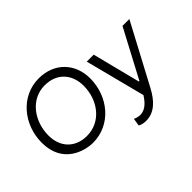

<svg xmlns="http://www.w3.org/2000/svg" viewBox="-153 -1076 1638 1638"><g transform="rotate(-45 666.0 -256.5)"><path d="M367 8C583 8 738 -179 738 -398C738 -582 611 -709 427 -709C212 -709 57 -521 57 -302C57 -46 270 8 367 8ZM372 -70C230 -70 141 -164 141 -305C141 -475 251 -631 421 -631C566 -631 654 -534 654 -393C654 -221 542 -70 372 -70ZM820 196C921 196 990 123 1043 23L1332 -520H1249L1019 -86H1012L902 -520H818L958 24C920 84 876 125 820 125C801 125 781 120 757 110L746 178C768 193 800 196 820 196Z"/></g></svg>

Font: Fixel Display 20240404
Style: Italic
Weight: 400
Italic angle: -10°
Designer: AlfaBravo + MacPaw
Foundry: Kyrylo Tkachov, Marchela Mozhyna, Serhii Makarenko, Maria Weinstein, Zakhar Kryvoshyya
Version: Version 1.211;Glyphs 3.2 (3225)